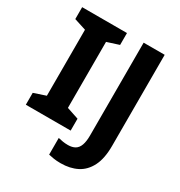

<svg xmlns="http://www.w3.org/2000/svg" viewBox="-210 -860 1142 1217"><g transform="rotate(30 361.0 -251.5)"><path d="M364 0H36V-87L123 -116V-599L36 -627V-714H364V-627L277 -599V-116L364 -87ZM412 211Q383 211 361 207.5Q339 204 322 200V78Q338 82 356 85Q374 88 394 88Q425 88 445.5 76Q466 64 476 36.5Q486 9 486 -34V-714H640V-47Q640 45 611 102Q582 159 531 185Q480 211 412 211Z"/></g></svg>

Font: Noto Sans Khmer
Style: Bold
Weight: 700
Version: Version 2.003